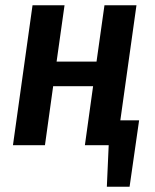

<svg xmlns="http://www.w3.org/2000/svg" viewBox="-20 -549 585 726"><path d="M506 -94 470 157H384L391 0H301L332 -223H181L150 0H29L103 -529H224L194 -316H345L375 -529H496L435 -94Z"/></svg>

Font: Fira Sans Condensed Medium
Style: Italic
Weight: 500
Width: 3
Italic angle: -8°
Designer: bBox Type GmbH & Carrois Corporate GbR & Edenspiekermann AG
Foundry: bBox Type GmbH & Carrois Corporate GbR & Edenspiekermann AG
Version: Version 4.301